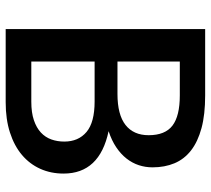

<svg xmlns="http://www.w3.org/2000/svg" viewBox="-54 -706 760 693"><g transform="rotate(90 326.5 -360.0)"><path d="M347.5 -92.5Q387 -92.5 414.2 -101.8Q441.5 -111 458.8 -127Q476 -143 483.8 -164.8Q491.5 -186.5 491.5 -211.5Q491.5 -262.5 456.8 -291.8Q422 -321 347 -321H202.5V-92.5ZM202.5 -628.5V-403.5H319.5Q394.5 -403.5 431.5 -432.5Q468.5 -461.5 468.5 -516Q468.5 -575.5 433.8 -602Q399 -628.5 325 -628.5ZM325 -720Q394 -720 443 -706.8Q492 -693.5 523.5 -669Q555 -644.5 569.8 -609.2Q584.5 -574 584.5 -530Q584.5 -504.5 576.8 -480.8Q569 -457 552.8 -436.2Q536.5 -415.5 512 -399Q487.5 -382.5 454 -371.5Q607 -339 607 -209Q607 -163 589.8 -124.8Q572.5 -86.5 539.8 -58.8Q507 -31 459 -15.5Q411 0 349.5 0H85.5V-720Z"/></g></svg>

Font: Lato 2
Style: Regular
Weight: 600
Designer: Lukasz Dziedzic with Adam Twardoch and Botio Nikoltchev
Foundry: tyPoland Lukasz Dziedzic
Version: Version 2.015; 2015-08-06; http://www.latofonts.com/